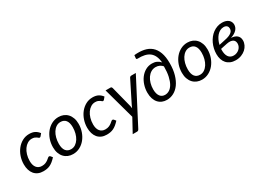

<svg xmlns="http://www.w3.org/2000/svg" viewBox="-23 -1541 3447 2529"><g transform="rotate(-30 1700.5 -276.0)"><path d="M409 -91Q383 -62.5 359.5 -43.5Q336 -24.5 312.5 -13.2Q289 -2 263.8 2.5Q238.5 7 209.5 7Q165.5 7 131.8 -8Q98 -23 75.2 -50.2Q52.5 -77.5 40.8 -115.8Q29 -154 29 -200Q29 -261.5 48.2 -318Q67.5 -374.5 102 -418Q136.5 -461.5 184.2 -487.5Q232 -513.5 288.5 -513.5Q339 -513.5 373 -495.8Q407 -478 432.5 -444L404.5 -410.5Q401 -406.5 396.8 -404Q392.5 -401.5 387 -401.5Q380 -401.5 373.2 -407.8Q366.5 -414 355.5 -421.8Q344.5 -429.5 328.2 -435.8Q312 -442 286.5 -442Q252 -442 221.5 -423.2Q191 -404.5 168 -372Q145 -339.5 131.8 -295Q118.5 -250.5 118.5 -199.5Q118.5 -168.5 125.5 -143.2Q132.5 -118 146.5 -100.2Q160.5 -82.5 180.8 -72.8Q201 -63 228 -63Q261.5 -63 284.2 -73Q307 -83 322.5 -94.8Q338 -106.5 348.8 -116.5Q359.5 -126.5 370 -126.5Q379.5 -126.5 387 -118L409 -91Z M671.5 -62.5Q708 -62.5 737.8 -82.5Q767.5 -102.5 788.8 -135.8Q810 -169 821.5 -212.5Q833 -256 833 -303.5Q833 -373.5 805.2 -408.8Q777.5 -444 725.5 -444Q688.5 -444 658.8 -424.2Q629 -404.5 608 -371.5Q587 -338.5 575.5 -295Q564 -251.5 564 -204Q564 -134 591.5 -98.2Q619 -62.5 671.5 -62.5ZM663 7Q621.5 7 587 -7.2Q552.5 -21.5 527.5 -48.5Q502.5 -75.5 488.5 -114.5Q474.5 -153.5 474.5 -203.5Q474.5 -267.5 494.5 -324Q514.5 -380.5 549.5 -422.8Q584.5 -465 631.8 -489.5Q679 -514 733.5 -514Q775 -514 809.5 -499.8Q844 -485.5 869 -458.5Q894 -431.5 908 -392.5Q922 -353.5 922 -304Q922 -240.5 902 -184Q882 -127.5 847.2 -85Q812.5 -42.5 765 -17.8Q717.5 7 663 7Z M1373 -91Q1347 -62.5 1323.5 -43.5Q1300 -24.5 1276.5 -13.2Q1253 -2 1227.8 2.5Q1202.5 7 1173.5 7Q1129.5 7 1095.8 -8Q1062 -23 1039.2 -50.2Q1016.5 -77.5 1004.8 -115.8Q993 -154 993 -200Q993 -261.5 1012.2 -318Q1031.5 -374.5 1066 -418Q1100.5 -461.5 1148.2 -487.5Q1196 -513.5 1252.5 -513.5Q1303 -513.5 1337 -495.8Q1371 -478 1396.5 -444L1368.5 -410.5Q1365 -406.5 1360.8 -404Q1356.5 -401.5 1351 -401.5Q1344 -401.5 1337.2 -407.8Q1330.5 -414 1319.5 -421.8Q1308.5 -429.5 1292.2 -435.8Q1276 -442 1250.5 -442Q1216 -442 1185.5 -423.2Q1155 -404.5 1132 -372Q1109 -339.5 1095.8 -295Q1082.5 -250.5 1082.5 -199.5Q1082.5 -168.5 1089.5 -143.2Q1096.5 -118 1110.5 -100.2Q1124.5 -82.5 1144.8 -72.8Q1165 -63 1192 -63Q1225.5 -63 1248.2 -73Q1271 -83 1286.5 -94.8Q1302 -106.5 1312.8 -116.5Q1323.5 -126.5 1334 -126.5Q1343.5 -126.5 1351 -118L1373 -91Z M1909 -506.5 1567 151Q1561.5 161.5 1554.2 166.5Q1547 171.5 1536 171.5H1470.5L1580.5 -30L1449 -506.5H1522.5Q1533.5 -506.5 1538.5 -501.2Q1543.5 -496 1546 -488L1627.5 -169Q1630 -158.5 1631.5 -148Q1633 -137.5 1634 -127Q1638.5 -137.5 1643 -148.2Q1647.5 -159 1652.5 -169.5L1812.5 -489Q1816.5 -497 1823.8 -501.8Q1831 -506.5 1838.5 -506.5Z M2274.5 -396Q2258 -417 2231.8 -430.2Q2205.5 -443.5 2172.5 -443.5Q2132.5 -443.5 2100.5 -423.8Q2068.5 -404 2046 -371Q2023.5 -338 2011.2 -294.8Q1999 -251.5 1999 -204.5Q1999 -168 2006.5 -141.5Q2014 -115 2027.5 -97.8Q2041 -80.5 2059.8 -72Q2078.5 -63.5 2101 -63.5Q2135.5 -63.5 2166.8 -83Q2198 -102.5 2221.8 -143.2Q2245.5 -184 2259.5 -246.8Q2273.5 -309.5 2273.5 -396ZM2010 -719.5Q2091.5 -727.5 2156.5 -714.5Q2221.5 -701.5 2267 -662.8Q2312.5 -624 2336.8 -558.2Q2361 -492.5 2361 -395Q2361 -298 2339.2 -223Q2317.5 -148 2280.5 -97Q2243.5 -46 2194.2 -19.8Q2145 6.5 2090 6.5Q2050.5 6.5 2017.5 -7.2Q1984.5 -21 1960.8 -47.8Q1937 -74.5 1923.8 -114Q1910.5 -153.5 1910.5 -205.5Q1910.5 -262.5 1927.8 -317Q1945 -371.5 1976.8 -414Q2008.5 -456.5 2053.5 -482.5Q2098.5 -508.5 2154 -508.5Q2194 -508.5 2224.8 -494.2Q2255.5 -480 2279.5 -453Q2273.5 -511.5 2255 -551.5Q2236.5 -591.5 2204.8 -615.8Q2173 -640 2127.5 -650Q2082 -660 2023 -658Q2011.5 -658 2007.8 -663.2Q2004 -668.5 2005.5 -678.5Z M2632.5 -62.5Q2669 -62.5 2698.8 -82.5Q2728.5 -102.5 2749.8 -135.8Q2771 -169 2782.5 -212.5Q2794 -256 2794 -303.5Q2794 -373.5 2766.2 -408.8Q2738.5 -444 2686.5 -444Q2649.5 -444 2619.8 -424.2Q2590 -404.5 2569 -371.5Q2548 -338.5 2536.5 -295Q2525 -251.5 2525 -204Q2525 -134 2552.5 -98.2Q2580 -62.5 2632.5 -62.5ZM2624 7Q2582.5 7 2548 -7.2Q2513.5 -21.5 2488.5 -48.5Q2463.5 -75.5 2449.5 -114.5Q2435.5 -153.5 2435.5 -203.5Q2435.5 -267.5 2455.5 -324Q2475.5 -380.5 2510.5 -422.8Q2545.5 -465 2592.8 -489.5Q2640 -514 2694.5 -514Q2736 -514 2770.5 -499.8Q2805 -485.5 2830 -458.5Q2855 -431.5 2869 -392.5Q2883 -353.5 2883 -304Q2883 -240.5 2863 -184Q2843 -127.5 2808.2 -85Q2773.5 -42.5 2726 -17.8Q2678.5 7 2624 7Z M3041 -219.5Q3040.5 -215 3040.2 -210.5Q3040 -206 3040 -201.5Q3039.5 -169.5 3045.8 -143.2Q3052 -117 3065 -98.2Q3078 -79.5 3098 -69.5Q3118 -59.5 3145 -60Q3170 -60.5 3191.8 -69.8Q3213.5 -79 3229.8 -94.2Q3246 -109.5 3255.2 -129.5Q3264.5 -149.5 3264.5 -172Q3264.5 -190 3258.2 -205.5Q3252 -221 3237.5 -231Q3223 -241 3199.8 -244.2Q3176.5 -247.5 3143 -241ZM3136.5 -294.5Q3181 -303 3208.2 -314.5Q3235.5 -326 3250.2 -339.2Q3265 -352.5 3270 -366.8Q3275 -381 3275 -395Q3275 -405.5 3271.8 -415.8Q3268.5 -426 3261 -434Q3253.5 -442 3241.2 -447Q3229 -452 3211 -452Q3181.5 -452 3155.8 -438.5Q3130 -425 3109 -401Q3088 -377 3072.5 -344.8Q3057 -312.5 3048.5 -275ZM3225 -279.5Q3252 -278.5 3274.5 -271.2Q3297 -264 3313 -250.8Q3329 -237.5 3337.8 -218Q3346.5 -198.5 3346.5 -173Q3346.5 -138.5 3331.2 -106Q3316 -73.5 3288.2 -48.2Q3260.5 -23 3221.5 -7.8Q3182.5 7.5 3135.5 7.5Q3091 7.5 3056.8 -7Q3022.5 -21.5 2999.2 -47.5Q2976 -73.5 2964.2 -109.8Q2952.5 -146 2952.5 -189.5Q2952.5 -231 2961.5 -271Q2970.5 -311 2987.2 -347Q3004 -383 3028 -413.5Q3052 -444 3082 -466Q3112 -488 3147.2 -500.5Q3182.5 -513 3222 -513Q3255 -513 3279.5 -504.5Q3304 -496 3319.8 -481.8Q3335.5 -467.5 3343.2 -449.2Q3351 -431 3351 -411.5Q3351 -391.5 3344 -372.5Q3337 -353.5 3321.8 -336.2Q3306.5 -319 3282.5 -304.5Q3258.5 -290 3225 -279.5Z"/></g></svg>

Font: Lato 2
Style: Italic
Weight: 400
Italic angle: -7°
Designer: Lukasz Dziedzic with Adam Twardoch and Botio Nikoltchev
Foundry: tyPoland Lukasz Dziedzic
Version: Version 2.015; 2015-08-06; http://www.latofonts.com/